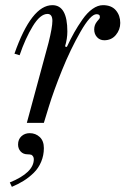

<svg xmlns="http://www.w3.org/2000/svg" viewBox="-20 -476 486 744"><path d="M36 -268Q102 -456 183 -456Q241 -456 241 -354Q241 -326 232 -296L239 -294Q254 -326 267.5 -350Q281 -374 299.5 -400.5Q318 -427 338.5 -441.5Q359 -456 379 -456Q412 -456 429 -436Q446 -416 446 -387Q446 -361 429 -340.5Q412 -320 384 -320Q367 -320 356 -332Q345 -344 345 -362Q345 -380 357 -394Q367 -404 367 -409Q367 -412 366.5 -414.5Q366 -417 363 -419Q360 -421 354 -421Q331 -421 292 -353Q253 -285 220.5 -204.5Q188 -124 169 -62L150 0H84L168 -310Q183 -370 183 -395Q183 -422 164 -422Q136 -422 107 -374.5Q78 -327 56 -262ZM18 231Q111 193 111 141Q111 130 102 124Q96 122 87 122Q70 122 60 111Q50 100 50 84Q50 64 63 52Q76 40 95 40Q118 40 134 55Q150 70 150 98Q150 126 139.5 151Q129 176 110.5 194Q92 212 71 225Q50 238 26 248Z"/></svg>

Font: Old Standard TT
Style: Italic
Weight: 400
Italic angle: -15.2°
Designer: Alexey Kryukov <alexios@thessalonica.org.ru>
Version: Version 2.2